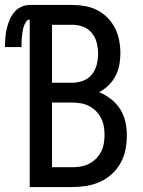

<svg xmlns="http://www.w3.org/2000/svg" viewBox="-58 -755 578 775"><path d="M62 0V-676Q54 -676 49 -669.5Q44 -663 41 -656Q38 -649 36 -641.5Q34 -634 33 -626.5Q32 -619 31 -611Q30 -603 29.5 -595.5Q29 -588 29 -580.5Q29 -573 29 -565H-38Q-38 -583 -36.5 -601.5Q-35 -620 -31 -638Q-27 -656 -20 -673Q-13 -690 -1.5 -704.5Q10 -719 27 -727Q44 -735 62 -735H234Q260 -735 285.5 -730.5Q311 -726 334.5 -714Q358 -702 376.5 -683Q395 -664 406.5 -641Q418 -618 423 -592Q428 -566 428 -540Q428 -516 423.5 -492.5Q419 -469 408 -448Q397 -427 380 -410.5Q363 -394 342 -383Q367 -373 389.5 -355.5Q412 -338 427 -314.5Q442 -291 448 -263.5Q454 -236 454 -208Q454 -180 448.5 -151.5Q443 -123 429 -97.5Q415 -72 393.5 -52.5Q372 -33 345.5 -21Q319 -9 290.5 -4.5Q262 0 234 0ZM152 -421H234Q256 -421 277.5 -429Q299 -437 313 -454.5Q327 -472 332.5 -494Q338 -516 338 -538Q338 -560 332.5 -582Q327 -604 313 -621.5Q299 -639 277.5 -647Q256 -655 234 -655H152ZM152 -80H234Q251 -80 268.5 -83Q286 -86 301.5 -94Q317 -102 329.5 -114.5Q342 -127 350 -142.5Q358 -158 361 -175.5Q364 -193 364 -210Q364 -228 361 -245Q358 -262 350 -278Q342 -294 329.5 -306.5Q317 -319 301.5 -327Q286 -335 268.5 -338Q251 -341 234 -341H152Z"/></svg>

Font: Iosevka SS10 Medium
Style: Regular
Weight: 500
Monospace: yes
Designer: Belleve Invis
Foundry: Belleve Invis
Version: Version 28.0.6; ttfautohint (v1.8.4)